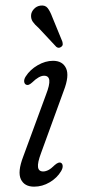

<svg xmlns="http://www.w3.org/2000/svg" viewBox="-20 -673 309 701"><path d="M137.5 -47Q146.5 -47 156.8 -52.2Q167 -57.5 180 -70.5Q194.5 -83 202.5 -78.5Q208 -76 208.8 -67.5Q209.5 -59 203 -48Q188.5 -23.5 161.5 -7.5Q134.5 8.5 104.5 8.5Q69 8.5 56.2 -18.5Q43.5 -45.5 64.5 -100.5L148 -327.5Q162 -363.5 160 -380Q158 -396.5 141 -396.5Q122.5 -396.5 97.5 -372Q91.5 -366.5 86 -364Q80.5 -361.5 75 -364Q69 -367 68.2 -375.5Q67.5 -384 74 -394Q89.5 -418.5 117.5 -434.8Q145.5 -451 173.5 -451Q208.5 -451 221.2 -423.8Q234 -396.5 212.5 -341L130 -114.5Q116.5 -78.5 118.8 -62.8Q121 -47 137.5 -47ZM171 -610.5 207.5 -521.5Q209 -516.5 209 -511.2Q209 -506 203.5 -502Q194.5 -495 185.5 -502L121 -571Q107 -583 99.8 -593.5Q92.5 -604 93.5 -618Q94.5 -630 104 -640.2Q113.5 -650.5 127.5 -652.5Q145 -655 154 -643.5Q163 -632 171 -610.5Z"/></svg>

Font: Fraunces 72pt S100 Light
Style: Italic
Weight: 300
Italic angle: -16°
Version: Version 1.000; ttfautohint (v1.8.3)